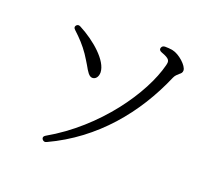

<svg xmlns="http://www.w3.org/2000/svg" viewBox="-122 -889 1245 1091"><g transform="rotate(20 500.0 -344.0)"><path d="M228 18C235 27 244 30 255 24C518 -98 697 -317 803 -564C809 -579 821 -589 830 -597C839 -604 846 -610 846 -623C846 -652 789 -703 748 -711C732 -714 717 -715 702 -715C691 -715 683 -710 680 -700C677 -691 681 -683 694 -678C749 -658 750 -646 743 -618C697 -436 510 -163 236 -7C224 0 222 9 228 18ZM189 -629C226 -595 257 -562 285 -521C300 -499 310 -481 320 -465C339 -431 353 -407 373 -407C393 -407 407 -425 407 -452C405 -522 306 -608 210 -658C199 -664 190 -662 184 -654C178 -646 179 -638 189 -629Z"/></g></svg>

Font: 寒蝉锦书宋
Style: Regular
Weight: 400
Designer: 寒蝉锦书宋{Warren} 思源宋体{Ryoko NISHIZUKA 西塚涼子 (kana & ideographs); Frank Grießhammer (Latin, Greek & Cyrillic); Wenlong ZHANG 
Foundry: Adobe & ChillType
Version: Version 2.000;Glyphs 3.1.1 (3135)